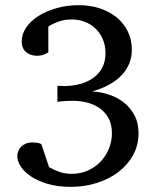

<svg xmlns="http://www.w3.org/2000/svg" viewBox="-20 -707 603 743"><path d="M516.1 -190.9Q516.1 -145.5 495.4 -107.4Q474.6 -69.3 439 -42Q403.3 -14.6 355.7 0.7Q308.1 16.1 253.9 16.1Q203.1 16.1 164.6 4.6Q126 -6.8 99.9 -24.4Q73.7 -42 60.3 -62.7Q46.9 -83.5 46.9 -102.1Q46.9 -112.3 50.5 -121.8Q54.2 -131.3 61.5 -138.9Q68.8 -146.5 79.8 -151.1Q90.8 -155.8 106 -155.8Q111.8 -155.8 122.8 -154.5Q133.8 -153.3 140.1 -148.9L169.9 -60.1Q189.5 -48.8 211.2 -41.5Q232.9 -34.2 256.8 -34.2Q292 -34.2 320.8 -47.4Q349.6 -60.5 370.1 -82.5Q390.6 -104.5 401.9 -132.6Q413.1 -160.6 413.1 -190.9Q413.1 -227.5 398.9 -251.7Q384.8 -275.9 362.8 -290.3Q340.8 -304.7 314.5 -310.8Q288.1 -316.9 263.2 -316.9Q250 -316.9 238.8 -316.4Q227.5 -315.9 219.2 -314.9Q210 -314 202.1 -313V-375Q203.6 -375 211.9 -374.5Q220.2 -374 228 -374Q259.3 -374 288.3 -381.6Q317.4 -389.2 339.6 -404.5Q361.8 -419.9 375 -443.8Q388.2 -467.8 388.2 -501Q388.2 -532.2 377.2 -556.6Q366.2 -581.1 348.1 -597.9Q330.1 -614.7 306.2 -623.3Q282.2 -631.8 256.8 -631.8Q236.8 -631.8 220.2 -627.4Q203.6 -623 191.9 -617.7Q177.7 -611.8 167 -604V-503.9Q164.1 -502.4 152.3 -496.8Q140.6 -491.2 122.1 -491.2Q113.3 -491.2 103 -493.9Q92.8 -496.6 84 -502.9Q75.2 -509.3 69.6 -520Q64 -530.8 64 -546.9Q64 -575.2 81.5 -600.8Q99.1 -626.5 129.4 -645.5Q159.7 -664.6 200 -675.8Q240.2 -687 285.2 -687Q328.6 -687 366 -674.8Q403.3 -662.6 430.9 -640.1Q458.5 -617.7 474.4 -585.7Q490.2 -553.7 490.2 -514.2Q490.2 -457.5 450.4 -415.8Q410.6 -374 335.9 -353Q367.2 -351.6 399.4 -341.6Q431.6 -331.5 457.5 -311.8Q483.4 -292 499.8 -262Q516.1 -231.9 516.1 -190.9Z"/></svg>

Font: BabelStone Ogham Special
Style: Regular
Weight: 400
Designer: Andrew West
Foundry: BabelStone
Version: Version 1.02 March 14, 2022